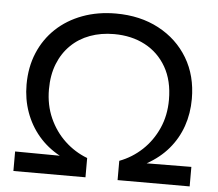

<svg xmlns="http://www.w3.org/2000/svg" viewBox="-51 -772 938 828"><g transform="rotate(5 418.0 -357.5)"><path d="M36.5 0V-84.5L230 -83Q176 -112.5 138.2 -157Q100.5 -201.5 80.5 -257.5Q60.5 -313.5 60.5 -376.5Q60.5 -452 86.5 -514Q112.5 -576 160.2 -621Q208 -666 273.8 -690.5Q339.5 -715 418 -715Q523.5 -715 604.2 -672Q685 -629 730.5 -553Q776 -477 776 -376.5Q776 -313.5 756.8 -258.2Q737.5 -203 700 -158.8Q662.5 -114.5 606 -83L799.5 -84.5V0H487.5V-83.5Q542 -104 585 -144.2Q628 -184.5 653 -240.5Q678 -296.5 678 -364Q678 -447 644.5 -505.5Q611 -564 552.5 -595Q494 -626 418 -626Q361.5 -626 314 -608.5Q266.5 -591 231.8 -557Q197 -523 177.8 -474.8Q158.5 -426.5 158.5 -364Q158.5 -296.5 183.5 -240.5Q208.5 -184.5 251.5 -144.2Q294.5 -104 348.5 -83.5V0Z"/></g></svg>

Font: Geologica Cursive Light
Style: Regular
Weight: 300
Designer: Sindre Bremnes, Frode Helland
Foundry: Monokrom Skriftforlag AS
Version: Version 1.010;gftools[0.9.28]